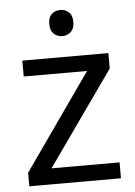

<svg xmlns="http://www.w3.org/2000/svg" viewBox="-53 -778 576 818"><g transform="rotate(-5 235.0 -368.5)"><path d="M431 0H39V-58L327 -468H56V-536H424V-470L140 -68H431ZM236 -737Q256 -737 271.5 -723.5Q287 -710 287 -681Q287 -653 271.5 -639Q256 -625 236 -625Q214 -625 199 -639Q184 -653 184 -681Q184 -710 199 -723.5Q214 -737 236 -737Z"/></g></svg>

Font: Noto Sans Hanunoo
Style: Regular
Weight: 400
Designer: Monotype Design Team
Foundry: Monotype Imaging Inc.
Version: Version 2.003; ttfautohint (v1.8.4.7-5d5b)